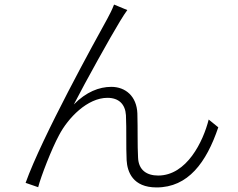

<svg xmlns="http://www.w3.org/2000/svg" viewBox="-20 -796 1040 840"><path d="M537 -752 479 -776C470 -753 461 -735 449 -713C396 -617 164 -197 92 4L147 23C159 -24 206 -145 238 -204C278 -281 363 -368 450 -368C500 -368 528 -340 531 -292C534 -229 531 -155 534 -95C537 -44 561 24 665 24C803 24 883 -85 935 -239L893 -273C869 -177 797 -28 672 -28C623 -28 586 -51 584 -107C581 -159 583 -233 581 -300C578 -375 529 -416 467 -416C414 -416 357 -394 303 -339C355 -440 464 -636 505 -703C517 -723 529 -741 537 -752Z"/></svg>

Font: Noto Sans JP Light
Style: Regular
Weight: 300
Designer: Ryoko NISHIZUKA (kana & ideographs); Paul D. Hunt (Latin, Greek & Cyrillic); Wenlong ZHANG (bopomofo); Sandoll Communica
Foundry: Adobe Systems Incorporated
Version: Version 1.004;PS 1.004;hotconv 1.0.82;makeotf.lib2.5.63406